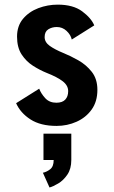

<svg xmlns="http://www.w3.org/2000/svg" viewBox="-20 -532 490 828"><path d="M224 11Q155 11 111.5 -17Q68 -45 49.5 -87L149 -149.5Q157.5 -127.5 175.5 -108.2Q193.5 -89 223 -89Q249 -89 261.5 -102.5Q274 -116 274 -139Q274 -163.5 250.2 -181.8Q226.5 -200 180.5 -218Q152 -229.5 122.5 -248.2Q93 -267 73.2 -297.2Q53.5 -327.5 53.5 -374Q53.5 -420 79.2 -450.8Q105 -481.5 145.2 -496.8Q185.5 -512 229 -512Q295.5 -512 334.5 -483Q373.5 -454 386.5 -422.5L289.5 -361.5Q285 -382 267 -398.8Q249 -415.5 225 -415.5Q204 -415.5 188.2 -405.5Q172.5 -395.5 172.5 -372Q172.5 -350 194.5 -334.2Q216.5 -318.5 253 -303.5Q283 -291.5 317.2 -272.2Q351.5 -253 375.8 -222.2Q400 -191.5 400 -144.5Q400 -94 375.2 -59.5Q350.5 -25 310.2 -7Q270 11 224 11ZM167.5 158V44.5H287.5V158Q287.5 196 270.5 221Q253.5 246 231.2 259.2Q209 272.5 193.5 276.5L165 213Q181.5 209.5 196.5 197.8Q211.5 186 211.5 158Z"/></svg>

Font: Trispace Condensed SemiBold
Style: Regular
Weight: 600
Width: 3
Designer: Tyler Finck
Foundry: Etcetera Type Company
Version: Version 1.210; ttfautohint (v1.8.3)